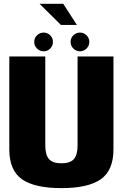

<svg xmlns="http://www.w3.org/2000/svg" viewBox="-20 -966 640 990"><path d="M296.5 4Q158 4 93 -42Q28 -88 28 -195.5V-675H213.5V-216.5Q213.5 -167.5 232.5 -145.8Q251.5 -124 296.8 -124Q342 -124 361 -145.8Q380 -167.5 380 -216.5V-675H565V-195.5Q565 -88 500 -42Q435 4 296.5 4ZM392.5 -701.5Q372.5 -701.5 358.2 -715.8Q344 -730 344 -750Q344 -770 358.2 -784Q372.5 -798 392.5 -798Q412 -798 426.2 -784Q440.5 -770 440.5 -750Q440.5 -730 426.2 -715.8Q412 -701.5 392.5 -701.5ZM205 -701.5Q185 -701.5 170.8 -715.8Q156.5 -730 156.5 -750Q156.5 -770 170.8 -784Q185 -798 205 -798Q225 -798 239 -784Q253 -770 253 -750Q253 -730 239 -715.8Q225 -701.5 205 -701.5ZM294 -837.5 184 -946.5H306L376.5 -837.5Z"/></svg>

Font: Anybody ExtraBold
Style: Regular
Weight: 800
Designer: Tyler Finck
Foundry: Etcetera Type Company
Version: Version 1.010; ttfautohint (v1.8.3) -l 8 -r 50 -G 200 -x 14 